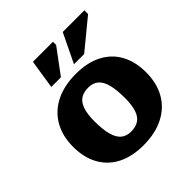

<svg xmlns="http://www.w3.org/2000/svg" viewBox="-194 -861 1020 1020"><g transform="rotate(-45 316.0 -351.0)"><path d="M314.5 -85Q349 -85 372 -99.8Q395 -114.5 406.2 -147.8Q417.5 -181 417.5 -235.5Q417.5 -297 407.2 -336Q397 -375 375 -393.5Q353 -412 318.5 -412Q283.5 -412 260.8 -397.2Q238 -382.5 226.5 -349.2Q215 -316 215 -261.5Q215 -200.5 225.5 -161.2Q236 -122 258 -103.5Q280 -85 314.5 -85ZM309.5 13Q224 13 163.8 -18Q103.5 -49 71.2 -107.2Q39 -165.5 39 -245Q39 -327 73.2 -386.5Q107.5 -446 171.2 -478Q235 -510 323.5 -510Q408.5 -510 469 -479Q529.5 -448 561.5 -390Q593.5 -332 593.5 -252Q593.5 -170 559.2 -110.5Q525 -51 461.2 -19Q397.5 13 309.5 13ZM352.5 -553 431.5 -716.5H594V-688.5L429 -553ZM182 -553 207.5 -716.5H358V-692.5L254.5 -553Z"/></g></svg>

Font: Newsreader 9pt
Style: Bold
Weight: 700
Designer: Hugues Gentile
Foundry: Production Type
Version: Version 1.003